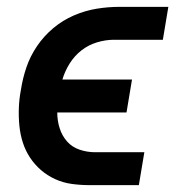

<svg xmlns="http://www.w3.org/2000/svg" viewBox="-20 -540 540 560"><path d="M385 0H242Q215 0 189.5 -3.5Q164 -7 141 -17.5Q118 -28 99.5 -44Q81 -60 67.5 -80.5Q54 -101 46.5 -124.5Q39 -148 36.5 -173.5Q34 -199 35 -225.5Q36 -252 41 -278Q46 -311 57 -343.5Q68 -376 88 -405.5Q108 -435 135.5 -458Q163 -481 195.5 -495Q228 -509 261.5 -514.5Q295 -520 328 -520H471L455 -424H312Q288 -424 263 -416.5Q238 -409 217.5 -393Q197 -377 183 -354.5Q169 -332 162 -308H365L349 -212H147Q147 -188 154 -166Q161 -144 175.5 -127.5Q190 -111 212 -103.5Q234 -96 258 -96H401Z"/></svg>

Font: Iosevka
Style: Bold Italic
Weight: 700
Italic angle: -9°
Monospace: yes
Designer: Belleve Invis
Foundry: Belleve Invis
Version: Version 32.5.0; ttfautohint (v1.8.4)